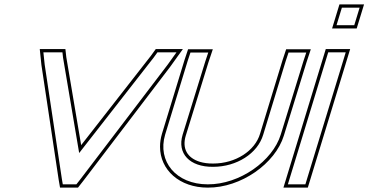

<svg xmlns="http://www.w3.org/2000/svg" viewBox="-20 -822 1683 877"><path d="M184.1 -527 178.2 -583H265.2L267.9 -559L341.6 -123L681.9 -559L699.2 -583H786.2L746.1 -527L347.8 -4L328.9 20H266.8L262.7 -4ZM169.2 -525.1 247.9 -1.6 254.2 35H336.2L359.6 5.2L758.2 -518.1L815.4 -598H691.6L669.9 -568L350.7 -159.1L282.8 -561.1L278.7 -598H161.6Z M837 -543 849.9 -582H931.2L917.9 -542L814.3 -207C788 -121 846.1 -59 953.3 -60C1061.4 -60 1157 -121 1182.3 -207L1285 -543L1297.9 -582H1378.9L1365.7 -542L1262.3 -207C1225.6 -87 1074.6 21 928.9 20C784 20 698 -85 734.3 -207ZM822.7 -547.6 719.9 -211.3C713.9 -191.1 711 -171.3 711 -152C710.9 -45.4 800.2 35 928.8 35C1081 36 1237.6 -75.1 1276.6 -202.6L1380 -537.4L1399.7 -597H1287.1L1270.7 -547.6L1167.9 -211.3C1145 -133.3 1056.5 -75 953.3 -75C930.4 -74.8 910.5 -77.6 893.5 -82.7C835.6 -100.2 810.6 -143.5 828.6 -202.6L932.1 -537.4L952.1 -597H839.1Z M1557.2 -707H1517.2L1541.6 -787H1581.6H1582.6H1622.6L1598.2 -707H1558.2ZM1467 -543 1479.2 -583H1559.2L1547 -543L1387.1 -20L1374.9 20H1294.9L1307.1 -20ZM1496.9 -692H1609.3L1642.9 -802H1530.5ZM1468.1 -598 1274.6 35H1386L1579.5 -598Z"/></svg>

Font: Nordica Plus
Style: NordicaClassicLtExtOblOl
Weight: 300
Version: Version 1.01